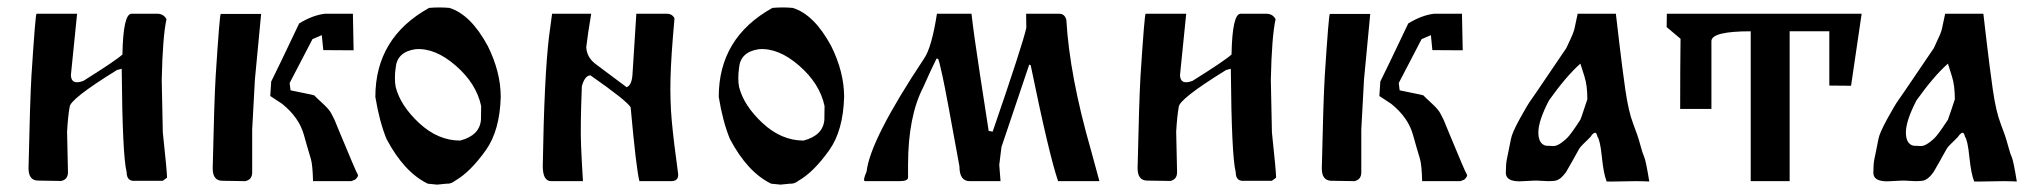

<svg xmlns="http://www.w3.org/2000/svg" viewBox="-20 -484 5457 513"><path d="M186 -447.3 169.4 -283.2Q170.4 -255.4 203.1 -268.1Q290.5 -322.8 307.1 -338.4Q309.1 -447.3 331.5 -447.3H401.9Q418 -446.3 424.8 -432.6Q414.6 -386.2 412.1 -270.5L415 -130.4Q426.3 -25.4 426.3 -9.3L415 -1H342.8Q318.4 2 318.4 -23.9Q307.1 -67.4 305.2 -300.3L292.5 -296.9Q166 -218.8 166 -197.8Q161.6 -173.3 159.2 -132.3L161.6 -23.9Q161.6 -4.4 143.6 -0.5L82 -1.5Q56.2 -1.5 56.2 -34.7Q60.1 -213.4 64 -281.2Q74.7 -447.3 77.6 -447.3Z M756.3 -242.7Q756.8 -242.2 788.1 -236.1Q819.3 -230 819.8 -229Q823.2 -225.1 841.8 -208Q860.4 -190.9 865.2 -180.7L873.5 -164.6L888.2 -128.9Q931.2 -24.9 935.3 -19Q939.5 -13.2 928.7 -3.9L918.5 0H816.4Q815.4 -42 810.8 -58.6Q806.2 -75.2 800.5 -93.5Q794.9 -111.8 792 -123.5Q779.3 -169.9 733.9 -206.5Q718.3 -216.8 702.1 -227.5L704.6 -266.1Q709.5 -275.9 731 -320.1Q752.4 -364.3 779.3 -421.4Q815.4 -443.4 848.1 -447.3H922.9L924.8 -349.6L843.8 -350.1Q841.8 -370.1 839.8 -390.1L814.9 -379.4L753.9 -262.2ZM653.8 -138.2V-23.4Q653.8 -3.9 635.3 0L574.2 -1Q548.3 -1 548.3 -34.2Q552.2 -212.4 556.2 -279.8Q566.9 -446.8 569.8 -446.8H677.7L661.1 -272Z M1180.7 -462.9Q1237.8 -445.3 1283.2 -361.3Q1317.9 -291.5 1317.9 -225.1Q1315.4 -135.3 1278.3 -83Q1236.3 -23.9 1195.8 -1Q1185.1 7.8 1172.9 6.8L1147.9 9.3L1123 6.8Q1059.6 -23.9 1012.7 -112.8Q993.7 -159.2 982.9 -225.1Q982.9 -383.3 1126.5 -462.9Q1153.8 -465.3 1180.7 -462.9ZM1037.1 -302.2Q1033.2 -273.9 1037.1 -252Q1049.8 -201.7 1100.1 -155Q1150.4 -108.4 1209.5 -108.4Q1261.7 -122.1 1265.1 -164.1L1265.6 -200.7Q1252.9 -260.7 1197.5 -308.8Q1142.1 -356.9 1089.8 -352.5Q1040.5 -345.2 1037.1 -302.2Z M1761.7 -447.3Q1775.9 -447.3 1782.2 -435.1Q1772.9 -333.5 1771.5 -274.2Q1770 -214.8 1774.9 -160.9Q1779.8 -106.9 1792 -18.6Q1793 0 1773.4 0H1688.5Q1680.2 -29.8 1665 -197.3Q1654.8 -214.8 1557.6 -282.7Q1542.5 -282.2 1534.7 -253.9Q1530.3 -147 1532.5 -95.5Q1534.7 -43.9 1537.6 0H1452.6Q1430.2 0 1430.2 -40.5Q1434.1 -279.3 1446.8 -385.3L1455.1 -447.3H1559.6Q1550.3 -392.1 1546.4 -357.9Q1547.9 -330.6 1571.3 -313L1654.3 -251Q1668 -256.3 1669.9 -284.7L1680.2 -447.3Z M2098.1 -462.9Q2155.3 -445.3 2200.7 -361.3Q2235.4 -291.5 2235.4 -225.1Q2232.9 -135.3 2195.8 -83Q2153.8 -23.9 2113.3 -1Q2102.5 7.8 2090.3 6.8L2065.4 9.3L2040.5 6.8Q1977.1 -23.9 1930.2 -112.8Q1911.1 -159.2 1900.4 -225.1Q1900.4 -383.3 2043.9 -462.9Q2071.3 -465.3 2098.1 -462.9ZM1954.6 -302.2Q1950.7 -273.9 1954.6 -252Q1967.3 -201.7 2017.6 -155Q2067.9 -108.4 2127 -108.4Q2179.2 -122.1 2182.6 -164.1L2183.1 -200.7Q2170.4 -260.7 2115 -308.8Q2059.6 -356.9 2007.3 -352.5Q1958 -345.2 1954.6 -302.2Z M2810.1 -447.3Q2824.7 -447.3 2829.1 -431.2Q2837.9 -280.8 2895 -82.5L2917.5 0H2807.1Q2783.2 -69.3 2733.9 -309.6L2730 -311.5L2655.8 -91.3L2649.9 -43.5L2653.3 0H2570.8Q2543.5 0 2543.5 -39.6Q2508.3 -234.4 2498.3 -280.5Q2488.3 -326.7 2486.3 -326.7L2482.4 -327.6Q2467.3 -297.4 2446.8 -251Q2406.2 -172.4 2406.2 -43.5V-9.8Q2406.2 0 2383.3 0H2291.5Q2284.2 0 2295.4 -25.4Q2304.7 -110.4 2448.7 -327.1Q2469.2 -356 2483.4 -447.3H2575.7Q2581.5 -395 2598.6 -283.4Q2615.7 -171.9 2621.6 -134.3L2632.3 -132.3Q2713.4 -368.2 2722.2 -409.7L2721.7 -447.3Z M3149.4 -447.3 3132.8 -283.2Q3133.8 -255.4 3166.5 -268.1Q3253.9 -322.8 3270.5 -338.4Q3272.5 -447.3 3294.9 -447.3H3365.2Q3381.3 -446.3 3388.2 -432.6Q3377.9 -386.2 3375.5 -270.5L3378.4 -130.4Q3389.6 -25.4 3389.6 -9.3L3378.4 -1H3306.2Q3281.7 2 3281.7 -23.9Q3270.5 -67.4 3268.6 -300.3L3255.9 -296.9Q3129.4 -218.8 3129.4 -197.8Q3125 -173.3 3122.6 -132.3L3125 -23.9Q3125 -4.4 3106.9 -0.5L3045.4 -1.5Q3019.5 -1.5 3019.5 -34.7Q3023.4 -213.4 3027.3 -281.2Q3038.1 -447.3 3041 -447.3Z M3719.7 -242.7Q3720.2 -242.2 3751.5 -236.1Q3782.7 -230 3783.2 -229Q3786.6 -225.1 3805.2 -208Q3823.7 -190.9 3828.6 -180.7L3836.9 -164.6L3851.6 -128.9Q3894.5 -24.9 3898.7 -19Q3902.8 -13.2 3892.1 -3.9L3881.8 0H3779.8Q3778.8 -42 3774.2 -58.6Q3769.5 -75.2 3763.9 -93.5Q3758.3 -111.8 3755.4 -123.5Q3742.7 -169.9 3697.3 -206.5Q3681.6 -216.8 3665.5 -227.5L3668 -266.1Q3672.9 -275.9 3694.3 -320.1Q3715.8 -364.3 3742.7 -421.4Q3778.8 -443.4 3811.5 -447.3H3886.2L3888.2 -349.6L3807.1 -350.1Q3805.2 -370.1 3803.2 -390.1L3778.3 -379.4L3717.3 -262.2ZM3617.2 -138.2V-23.4Q3617.2 -3.9 3598.6 0L3537.6 -1Q3511.7 -1 3511.7 -34.2Q3515.6 -212.4 3519.5 -279.8Q3530.3 -446.8 3533.2 -446.8H3641.1L3624.5 -272Z M4115.7 0 4085.9 -1.5H4080.6L4040.5 0.5Q4003.4 0.5 4003.4 -22Q4003.4 -44.4 4005.9 -57.4Q4008.3 -70.3 4011.2 -83.5Q4014.2 -96.7 4017.1 -112.8Q4020 -128.9 4040.5 -166.3Q4061 -203.6 4070.1 -216.1Q4079.1 -228.5 4119.6 -288.6Q4160.2 -348.6 4165 -355.5Q4177.7 -382.3 4181.6 -391.8Q4185.5 -401.4 4187 -408.2Q4188.5 -415 4191.2 -428Q4193.8 -440.9 4195.3 -447.3H4297.4Q4298.3 -438.5 4306.2 -372.1Q4314 -305.7 4322.5 -245.6Q4331.1 -185.5 4343.8 -153.1Q4356.4 -120.6 4362.5 -97.4Q4368.7 -74.2 4373 -64.9Q4377.4 -55.7 4386.7 1Q4384.8 0.5 4351.6 0L4291 1H4272.9Q4264.6 -19 4260 -64.5Q4255.4 -109.9 4248 -119.1Q4247.6 -123.5 4245.1 -127.2Q4242.7 -130.9 4238.5 -128.2Q4234.4 -125.5 4232.4 -122.3Q4230.5 -119.1 4228.5 -117.2Q4226.6 -115.2 4222.7 -111.3Q4218.8 -107.4 4210.2 -99.1Q4201.7 -90.8 4199.2 -86.2Q4196.8 -81.5 4195.3 -79.1Q4193.8 -76.7 4180.2 -52Q4166.5 -27.3 4164.8 -25.1Q4163.1 -22.9 4160.2 -19Q4157.2 -15.1 4156.2 -14.4Q4155.3 -13.7 4152.6 -10.7Q4149.9 -7.8 4148.4 -7.1Q4147 -6.3 4141.8 -3.2Q4136.7 0 4115.7 0ZM4202.6 -314Q4165 -280.8 4118.7 -215.8Q4090.3 -161.1 4090.3 -130.4Q4090.3 -99.6 4110.4 -94.7Q4122.1 -93.8 4130.9 -93.8Q4139.6 -93.8 4151.9 -102.5Q4164.1 -111.3 4171.9 -120.6Q4179.7 -129.9 4189.5 -144.5Q4199.2 -159.2 4202.6 -164.1Q4205.6 -171.4 4212.6 -193.1Q4219.7 -214.8 4221.2 -218.8Q4221.2 -255.9 4213.4 -280Q4205.6 -304.2 4202.6 -314Z M4469.2 -192.9Q4469.2 -308.6 4470.2 -380.4L4433.1 -411.6L4433.6 -447.3H4954.1L4925.8 -254.9L4867.7 -255.4V-400.4H4761.7V0H4657.7V-400.4Q4554.7 -400.4 4552.7 -375V-192.9Z M5097.7 0 5067.9 -1.5H5062.5L5022.5 0.5Q4985.4 0.5 4985.4 -22Q4985.4 -44.4 4987.8 -57.4Q4990.2 -70.3 4993.2 -83.5Q4996.1 -96.7 4999 -112.8Q5002 -128.9 5022.5 -166.3Q5043 -203.6 5052 -216.1Q5061 -228.5 5101.6 -288.6Q5142.1 -348.6 5147 -355.5Q5159.7 -382.3 5163.6 -391.8Q5167.5 -401.4 5168.9 -408.2Q5170.4 -415 5173.1 -428Q5175.8 -440.9 5177.2 -447.3H5279.3Q5280.3 -438.5 5288.1 -372.1Q5295.9 -305.7 5304.4 -245.6Q5313 -185.5 5325.7 -153.1Q5338.4 -120.6 5344.5 -97.4Q5350.6 -74.2 5355 -64.9Q5359.4 -55.7 5368.7 1Q5366.7 0.5 5333.5 0L5272.9 1H5254.9Q5246.6 -19 5241.9 -64.5Q5237.3 -109.9 5230 -119.1Q5229.5 -123.5 5227.1 -127.2Q5224.6 -130.9 5220.5 -128.2Q5216.3 -125.5 5214.4 -122.3Q5212.4 -119.1 5210.4 -117.2Q5208.5 -115.2 5204.6 -111.3Q5200.7 -107.4 5192.1 -99.1Q5183.6 -90.8 5181.2 -86.2Q5178.7 -81.5 5177.2 -79.1Q5175.8 -76.7 5162.1 -52Q5148.4 -27.3 5146.7 -25.1Q5145 -22.9 5142.1 -19Q5139.2 -15.1 5138.2 -14.4Q5137.2 -13.7 5134.5 -10.7Q5131.8 -7.8 5130.4 -7.1Q5128.9 -6.3 5123.8 -3.2Q5118.7 0 5097.7 0ZM5184.6 -314Q5147 -280.8 5100.6 -215.8Q5072.3 -161.1 5072.3 -130.4Q5072.3 -99.6 5092.3 -94.7Q5104 -93.8 5112.8 -93.8Q5121.6 -93.8 5133.8 -102.5Q5146 -111.3 5153.8 -120.6Q5161.6 -129.9 5171.4 -144.5Q5181.2 -159.2 5184.6 -164.1Q5187.5 -171.4 5194.6 -193.1Q5201.7 -214.8 5203.1 -218.8Q5203.1 -255.9 5195.3 -280Q5187.5 -304.2 5184.6 -314Z"/></svg>

Font: Panteley
Style: Regular
Weight: 500
Designer: Kalashnikov Yuriy
Foundry: Øêîëà ïàâà èìåíè ñâÿòîãî àâíîàïîñòîëüíîãî Âëàäèìèà
Version: Version 1.80 April 12, 2018